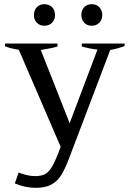

<svg xmlns="http://www.w3.org/2000/svg" viewBox="-20 -706 620 918"><path d="M142 -634Q142 -657 156 -671.5Q170 -686 192 -686Q215 -686 229 -671.5Q243 -657 243 -634Q243 -612 229 -597.5Q215 -583 192 -583Q170 -583 156 -597.5Q142 -612 142 -634ZM369 -634Q369 -657 382.5 -671.5Q396 -686 419 -686Q441 -686 455 -671.5Q469 -657 469 -634Q469 -612 455 -597.5Q441 -583 419 -583Q396 -583 382.5 -597.5Q369 -612 369 -634ZM576 -498V-486Q546 -474 507 -467L311 49Q291 102 272.5 131.5Q254 161 225.5 176.5Q197 192 151 192Q100 192 51 171L69 119Q113 136 148 136Q176 136 193.5 127.5Q211 119 226 95.5Q241 72 259 25L270 -4L70 -468Q30 -474 4 -485V-498H255V-484Q233 -476 175 -467L313 -117L446 -469Q412 -472 371 -484V-498Z"/></svg>

Font: Trirong Medium
Style: Regular
Weight: 500
Designer: Katatrad Team
Foundry: CadsonDemak
Version: Version 1.001